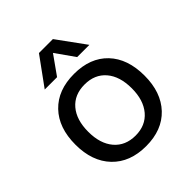

<svg xmlns="http://www.w3.org/2000/svg" viewBox="-215 -926 1079 1079"><g transform="rotate(-45 325.0 -386.0)"><path d="M147 -616.2 269 -784.2H379.9L502 -616.2H404.8L325.2 -729L245.1 -616.2ZM49.8 -274.9Q49.8 -409.2 123.3 -485.6Q196.8 -562 325.2 -562Q453.6 -562 526.4 -485.6Q599.1 -409.2 599.1 -274.9Q599.1 -142.1 526.1 -64.9Q453.1 12.2 325.2 12.2Q197.3 12.2 123.5 -64.9Q49.8 -142.1 49.8 -274.9ZM325.2 -71.8Q405.3 -71.8 451.7 -126.5Q498 -181.2 498 -274.9Q498 -370.1 451.9 -424.1Q405.8 -478 325.2 -478Q244.1 -478 198 -424.1Q151.9 -370.1 151.9 -274.9Q151.9 -180.7 198.2 -126.2Q244.6 -71.8 325.2 -71.8Z"/></g></svg>

Font: Azeret Mono
Style: Regular
Weight: 400
Designer: Martin Vácha
Foundry: Displaay
Version: Version 1.002